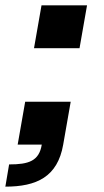

<svg xmlns="http://www.w3.org/2000/svg" viewBox="-59 -540 389 717"><path d="M-25 74 -39 157C77 157 156 121 177 0L205 -160H35L7 0H97C87 61 49 74 -25 74ZM68 -360H238L266 -520H96Z"/></svg>

Font: Uncut Sans
Style: Bold Italic
Weight: 700
Italic angle: -10°
Designer: Kasper Nordkvist
Foundry: Uncut Type
Version: Version 1.111;FEAKit 1.0